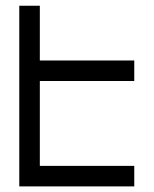

<svg xmlns="http://www.w3.org/2000/svg" viewBox="-20 -665 548 685"><path d="M459 0H48.8V-644.5H122.1V-449.2H459V-376H122.1V-73.2H459Z"/></svg>

Font: Catrinity
Style: Regular
Weight: 400
Designer: Alexander Lange
Foundry: High-Logic / Made with FontCreator
Version: Version 2.090;May 20, 2024;FontCreator 15.0.0.2974 64-bit